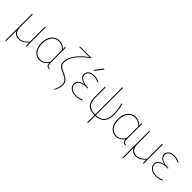

<svg xmlns="http://www.w3.org/2000/svg" viewBox="246 -2115 3685 3685"><g transform="rotate(45 2088.5 -273.0)"><path d="M267 10Q220 10 183 -10.5Q146 -31 125 -76Q104 -121 104 -193V-520H124V-200Q124 -108 159 -59Q194 -10 270 -10Q309 -10 344 -26.5Q379 -43 407.5 -67Q436 -91 455 -114V-520H475V-120Q475 -84 475.5 -56Q476 -28 477 0H458L455 -90H454Q435 -67 406 -43.5Q377 -20 341.5 -5Q306 10 267 10ZM104 204V-263H124V204Z M828 10Q768 10 722.5 -23Q677 -56 651 -115.5Q625 -175 625 -254Q625 -335 652 -397Q679 -459 728.5 -494.5Q778 -530 843 -530Q895 -530 935.5 -509Q976 -488 1001 -463H1003V-520L1023 -523V-113Q1023 -90 1025.5 -68Q1028 -46 1042 -31.5Q1056 -17 1089 -17V0Q1063 0 1046.5 -7Q1030 -14 1021.5 -26Q1013 -38 1009 -53Q1005 -68 1004 -84H1002Q977 -47 932.5 -18.5Q888 10 828 10ZM830 -10Q894 -10 939 -44.5Q984 -79 1003 -124V-437Q975 -466 935.5 -488Q896 -510 843 -510Q776 -510 732 -473Q688 -436 666.5 -377.5Q645 -319 645 -254Q645 -190 666 -134Q687 -78 728 -44Q769 -10 830 -10Z M1198 -728V-710H1487L1488 -720Q1456 -701 1415 -669Q1374 -637 1332.5 -594.5Q1291 -552 1255.5 -503Q1220 -454 1198.5 -401.5Q1177 -349 1177 -297Q1177 -248 1198.5 -217.5Q1220 -187 1254 -167.5Q1288 -148 1326 -132.5Q1364 -117 1398 -97Q1432 -77 1453.5 -45.5Q1475 -14 1475 37Q1475 71 1464 111.5Q1453 152 1424 204H1443Q1473 150 1484 108Q1495 66 1495 33Q1495 -20 1473.5 -53.5Q1452 -87 1418 -108Q1384 -129 1346 -145.5Q1308 -162 1274 -180Q1240 -198 1218.5 -225.5Q1197 -253 1197 -297Q1197 -350 1219 -402Q1241 -454 1277 -502Q1313 -550 1355 -591.5Q1397 -633 1437 -664Q1477 -695 1507 -714V-728Z M1805 8Q1755 8 1712 -10.5Q1669 -29 1643.5 -62.5Q1618 -96 1618 -139Q1618 -179 1639 -206.5Q1660 -234 1694 -250Q1728 -266 1768 -271V-273Q1701 -289 1663.5 -322.5Q1626 -356 1626 -406Q1626 -463 1670 -496.5Q1714 -530 1788 -530Q1835 -530 1870.5 -519.5Q1906 -509 1934 -495L1926 -478Q1900 -491 1865.5 -501Q1831 -511 1789 -511Q1729 -511 1687.5 -485Q1646 -459 1646 -406Q1646 -364 1675 -336Q1704 -308 1747.5 -294Q1791 -280 1834 -280H1875V-262H1834Q1790 -262 1744.5 -250Q1699 -238 1668.5 -211Q1638 -184 1638 -139Q1638 -100 1661.5 -71Q1685 -42 1723.5 -26.5Q1762 -11 1805 -11Q1855 -11 1892.5 -20.5Q1930 -30 1956 -41L1964 -23Q1945 -16 1921 -8.5Q1897 -1 1868 3.5Q1839 8 1805 8ZM1701 -590 1821 -750H1846L1726 -590Z M2329 10Q2284 10 2248 2.5Q2212 -5 2185 -20Q2158 -35 2138.5 -56Q2119 -77 2107 -104Q2095 -131 2089 -163.5Q2083 -196 2083 -233V-520H2103V-240Q2103 -201 2110.5 -160.5Q2118 -120 2141 -86Q2164 -52 2209.5 -31Q2255 -10 2332 -10Q2456 -10 2514 -73Q2572 -136 2572 -260Q2572 -311 2568 -352.5Q2564 -394 2555.5 -434.5Q2547 -475 2535 -520H2555Q2567 -475 2575 -436Q2583 -397 2587 -355.5Q2591 -314 2591 -260Q2591 -127 2526.5 -58.5Q2462 10 2329 10ZM2327 204V-748H2347V204Z M2899 10Q2839 10 2793.5 -23Q2748 -56 2722 -115.5Q2696 -175 2696 -254Q2696 -335 2723 -397Q2750 -459 2799.5 -494.5Q2849 -530 2914 -530Q2966 -530 3006.5 -509Q3047 -488 3072 -463H3074V-520L3094 -523V-113Q3094 -90 3096.5 -68Q3099 -46 3113 -31.5Q3127 -17 3160 -17V0Q3134 0 3117.5 -7Q3101 -14 3092.5 -26Q3084 -38 3080 -53Q3076 -68 3075 -84H3073Q3048 -47 3003.5 -18.5Q2959 10 2899 10ZM2901 -10Q2965 -10 3010 -44.5Q3055 -79 3074 -124V-437Q3046 -466 3006.5 -488Q2967 -510 2914 -510Q2847 -510 2803 -473Q2759 -436 2737.5 -377.5Q2716 -319 2716 -254Q2716 -190 2737 -134Q2758 -78 2799 -44Q2840 -10 2901 -10Z M3447 10Q3400 10 3363 -10.5Q3326 -31 3305 -76Q3284 -121 3284 -193V-520H3304V-200Q3304 -108 3339 -59Q3374 -10 3450 -10Q3489 -10 3524 -26.5Q3559 -43 3587.5 -67Q3616 -91 3635 -114V-520H3655V-120Q3655 -84 3655.5 -56Q3656 -28 3657 0H3638L3635 -90H3634Q3615 -67 3586 -43.5Q3557 -20 3521.5 -5Q3486 10 3447 10ZM3284 204V-263H3304V204Z M3980 8Q3930 8 3887 -10.5Q3844 -29 3818.5 -62.5Q3793 -96 3793 -139Q3793 -179 3814 -206.5Q3835 -234 3869 -250Q3903 -266 3943 -271V-273Q3876 -289 3838.5 -322.5Q3801 -356 3801 -406Q3801 -463 3845 -496.5Q3889 -530 3963 -530Q4010 -530 4045.5 -519.5Q4081 -509 4109 -495L4101 -478Q4075 -491 4040.5 -501Q4006 -511 3964 -511Q3904 -511 3862.5 -485Q3821 -459 3821 -406Q3821 -364 3850 -336Q3879 -308 3922.5 -294Q3966 -280 4009 -280H4050V-262H4009Q3965 -262 3919.5 -250Q3874 -238 3843.5 -211Q3813 -184 3813 -139Q3813 -100 3836.5 -71Q3860 -42 3898.5 -26.5Q3937 -11 3980 -11Q4030 -11 4067.5 -20.5Q4105 -30 4131 -41L4139 -23Q4120 -16 4096 -8.5Q4072 -1 4043 3.5Q4014 8 3980 8Z"/></g></svg>

Font: Murecho Thin
Style: Regular
Weight: 100
Designer: Neil Summerour
Foundry: Positype
Version: Version 1.010